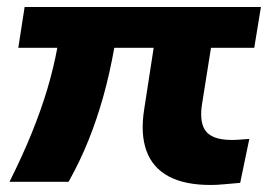

<svg xmlns="http://www.w3.org/2000/svg" viewBox="-20 -516 764 546"><path d="M579 10Q505 10 459.5 -14.5Q414 -39 396.5 -87Q379 -135 390 -205L417 -380H305Q292 -307 274 -242.5Q256 -178 232 -118Q208 -58 175 1H7Q45 -75 71 -139.5Q97 -204 114.5 -262.5Q132 -321 143 -380H32L50 -496H722L703 -380H580L555 -223Q551 -200 552.5 -180.5Q554 -161 562.5 -147Q571 -133 590 -125.5Q609 -118 639 -118Q650 -118 663 -119Q676 -120 689 -121L663 4Q638 6 617.5 8Q597 10 579 10Z"/></svg>

Font: Nunito Sans 10pt SemiExpanded ExtraBold
Style: Italic
Weight: 800
Width: 6
Italic angle: -9°
Designer: Vernon Adams
Foundry: Vernon Adams
Version: Version 3.101;gftools[0.9.27]